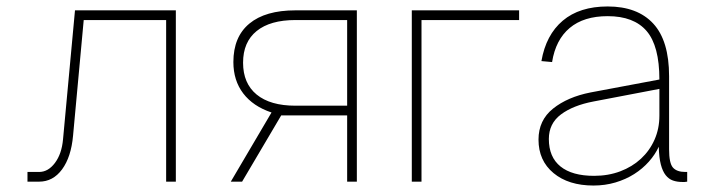

<svg xmlns="http://www.w3.org/2000/svg" viewBox="-20 -562 2181 594"><path d="M65 0V-30H101Q129 -30 150 -58Q171 -86 175 -131L212 -530H524V0H494V-500H239L206 -142Q200 -76 172 -38Q144 0 101 0Z M694 0 820 -214Q763 -233 732.5 -273Q702 -313 702 -370Q702 -448 751.5 -489Q801 -530 894 -530H1084V0H1054V-205H850L729 0ZM1054 -235V-500H894Q816 -500 774 -466Q732 -432 732 -368Q732 -304 774 -269.5Q816 -235 894 -235Z M1254 0V-530H1586V-500H1284V0Z M1816 12Q1739 12 1692.5 -26.5Q1646 -65 1646 -130Q1646 -190 1691 -226Q1736 -262 1807 -276L2020 -316Q2020 -420 1980.5 -466Q1941 -512 1860 -512Q1786 -512 1742.5 -475.5Q1699 -439 1688 -370L1655 -373Q1669 -454 1721 -498Q1773 -542 1860 -542Q1952 -542 2001 -489Q2050 -436 2050 -326V-100Q2050 -57 2062 -43.5Q2074 -30 2100 -30H2106V0Q2101 1 2098 1Q2095 1 2091 1Q2075 1 2062 -3.5Q2049 -8 2039.5 -20Q2030 -32 2024.5 -53Q2019 -74 2018 -108Q2007 -84 1987.5 -62Q1968 -40 1942 -23.5Q1916 -7 1884 2.5Q1852 12 1816 12ZM1818 -18Q1862 -18 1899 -32Q1936 -46 1963 -71Q1990 -96 2005 -130Q2020 -164 2020 -204V-287L1816 -248Q1753 -236 1715.5 -208Q1678 -180 1678 -132Q1678 -76 1714 -47Q1750 -18 1818 -18Z"/></svg>

Font: Geist Thin
Style: Regular
Weight: 400
Designer: Basement.studio, Andrés Briganti, Mateo Zaragoza
Foundry: Basement.studio, Vercel, Andrés Briganti, Guido Ferreyra, Mateo Zaragoza
Version: Version 1.401